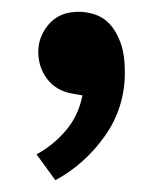

<svg xmlns="http://www.w3.org/2000/svg" viewBox="-20 -149 262 326"><path d="M103 10Q75 5 60 -15Q45 -35 45 -61Q45 -87 63 -108Q81 -129 114 -129Q127 -129 141 -124.5Q155 -120 166 -108.5Q177 -97 184.5 -77Q192 -57 192 -26Q192 34 158 82Q124 130 74 157L42 113Q70 98 91.5 73Q113 48 120 13Z"/></svg>

Font: Mukta Medium
Style: Regular
Weight: 500
Designer: Girish Dalvi and Yashodeep Gholap
Foundry: Ek Type
Version: Version 2.538;PS 1.002;hotconv 16.6.51;makeotf.lib2.5.65220;